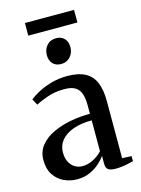

<svg xmlns="http://www.w3.org/2000/svg" viewBox="-129 -940 753 1023"><g transform="rotate(-15 247.0 -429.0)"><path d="M167.5 9.5Q128.5 9.5 94.5 -6.5Q60.5 -22.5 39.5 -54.8Q18.5 -87 18.5 -135Q18.5 -182.5 45.8 -216Q73 -249.5 117.8 -270.2Q162.5 -291 216 -300.8Q269.5 -310.5 322 -310.5V-357.5Q322 -395 313.5 -420.5Q305 -446 283.8 -459.2Q262.5 -472.5 224 -472.5Q172 -472.5 131 -458.2Q90 -444 63.5 -430L45.5 -463.5Q60.5 -476.5 91.2 -493.5Q122 -510.5 164.2 -523.2Q206.5 -536 256 -536Q317 -536 354.5 -516.2Q392 -496.5 409.2 -456Q426.5 -415.5 426.5 -352.5V-37.5L478 -35V-7Q467.5 -4.5 451.2 -0.8Q435 3 416.5 5.5Q398 8 380 8Q353 8 339.5 -0.5Q326 -9 326 -35.5V-77Q316 -61.5 294 -41Q272 -20.5 240 -5.5Q208 9.5 167.5 9.5ZM212 -51Q242.5 -51 271 -65.5Q299.5 -80 322 -103.5V-274Q262.5 -274 219.5 -258.5Q176.5 -243 153 -214.8Q129.5 -186.5 129.5 -148.5Q129.5 -117.5 140.5 -95.8Q151.5 -74 170.5 -62.5Q189.5 -51 212 -51ZM242.5 -606Q214 -606 197.5 -623.8Q181 -641.5 181 -671Q181 -702.5 200 -724.2Q219 -746 251 -746H252Q280 -746 296.8 -728.2Q313.5 -710.5 313.5 -681Q313.5 -649.5 294.2 -627.8Q275 -606 243.5 -606ZM383.5 -867V-797.5H112.5V-867Z"/></g></svg>

Font: Merriweather 96pt Medium
Style: Regular
Weight: 500
Version: Version 2.100